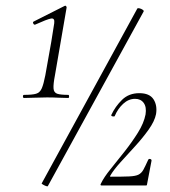

<svg xmlns="http://www.w3.org/2000/svg" viewBox="-20 -655 600 678"><path d="M65 -309Q61 -309 61 -314.5Q61 -320 65 -320Q94 -320 107.5 -324Q121 -328 127.5 -343Q134 -358 140 -389L161 -507Q169 -554 171.5 -573Q174 -592 160 -589.5Q146 -587 104 -568Q100 -567 97.5 -572Q95 -577 99 -579L208 -634Q212 -636 214 -632.5Q216 -629 215 -627L174 -389Q168 -358 169 -343Q170 -328 182 -324Q194 -320 221 -320Q224 -320 224 -314.5Q224 -309 221 -309Q205 -309 186.5 -310Q168 -311 146 -311Q124 -311 102.5 -310Q81 -309 65 -309ZM149 2Q148 4 142.5 2Q137 0 132 -3Q127 -6 127 -7L465 -625Q467 -627 473 -625.5Q479 -624 484 -620.5Q489 -617 487 -614ZM339 0Q332 0 337 -8Q347 -29 370.5 -58Q394 -87 420 -120Q446 -153 467 -186.5Q488 -220 494 -251Q498 -277 487.5 -291.5Q477 -306 457 -306Q434 -306 415 -288.5Q396 -271 385 -245Q384 -243 378 -244Q372 -245 373 -249Q387 -279 411 -302.5Q435 -326 472 -326Q508 -326 522 -304.5Q536 -283 531 -252Q526 -227 505 -197.5Q484 -168 457 -138.5Q430 -109 405.5 -82Q381 -55 369 -34Q368 -31 370 -31Q413 -31 436 -32Q459 -33 469.5 -38.5Q480 -44 486.5 -56Q493 -68 503 -90Q505 -95 510.5 -93.5Q516 -92 515 -87L499 -3Q499 0 496 0Q461 0 417.5 0Q374 0 339 0Z"/></svg>

Font: Cormorant Garamond Light
Style: Italic
Weight: 300
Italic angle: -10°
Designer: Christian Thalmann (Catharsis Fonts)
Foundry: Catharsis Fonts
Version: Version 4.001